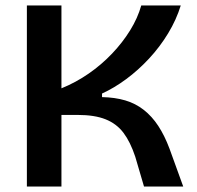

<svg xmlns="http://www.w3.org/2000/svg" viewBox="-20 -680 717 700"><path d="M78 0V-660H204V-358Q256 -379 303 -411.5Q350 -444 388.5 -484.5Q427 -525 454.5 -569.5Q482 -614 495 -660H639Q623 -608 593 -558.5Q563 -509 523.5 -466.5Q484 -424 440 -391.5Q396 -359 352 -339V-326Q399 -325 436.5 -314Q474 -303 504 -279.5Q534 -256 557 -221Q580 -186 598 -138L648 0H505L473 -109Q455 -163 430 -196Q405 -229 365 -245Q325 -261 263 -261H204V0Z"/></svg>

Font: Bricolage Grotesque 96pt ExtraBold SemiBold
Style: Regular
Weight: 600
Version: Version 1.001;gftools[0.9.33.dev8+g029e19f]